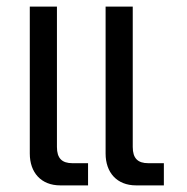

<svg xmlns="http://www.w3.org/2000/svg" viewBox="-20 -560 565 580"><path d="M70 -540V-96C70 -39 104 0 162 0H246V-67H199C167 -67 152 -82 152 -116V-540ZM299 -540V-96C299 -39 333 0 391 0H475V-67H428C396 -67 381 -82 381 -116V-540Z"/></svg>

Font: Kanit Light
Style: Regular
Weight: 300
Designer: Katatrad Team
Foundry: CadsonDemak
Version: Version 1.000;PS 001.000;hotconv 1.0.88;makeotf.lib2.5.64775